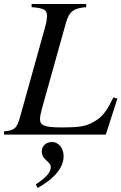

<svg xmlns="http://www.w3.org/2000/svg" viewBox="-28 -673 607 960"><path d="M160 267C245 220 290 164 290 108C290 68 265 37 232 37C203 37 181 57 181 83C181 102 186 113 205 130C220 144 226 151 226 161C226 188 204 214 151 249ZM559 -180 539 -186C511 -128 489 -95 457 -74C408 -41 377 -36 277 -36C195 -36 172 -46 172 -77C172 -91 176 -108 182 -131L302 -560C318 -617 343 -633 403 -637V-653H130V-637C192 -633 207 -623 207 -594C207 -579 204 -559 196 -532L74 -94C56 -31 48 -22 -8 -16V0H501Z"/></svg>

Font: XITS
Style: Italic
Weight: 400
Italic angle: -16.33°
Designer: MicroPress Inc., with final additions and corrections provided by Coen Hoffman, Elsevier (retired)
Version: Version 1.302